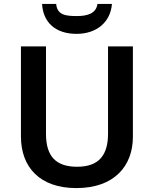

<svg xmlns="http://www.w3.org/2000/svg" viewBox="-20 -951 787 981"><path d="M552 -931H478C471 -879 421 -869 372 -869C314 -869 272 -875 267 -931H195C200 -838 262 -778 371 -778C476 -778 545 -840 552 -931ZM659 -252V-714H532V-268C532 -158 485 -99 374 -99C268 -99 215 -150 215 -267V-714H87V-254C87 -95 185 10 370 10C565 10 659 -104 659 -252Z"/></svg>

Font: Noto Sans Myanmar SemiBold
Style: Regular
Weight: 600
Designer: Monotype Design Team
Foundry: Monotype Imaging Inc.
Version: Version 2.107